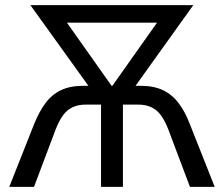

<svg xmlns="http://www.w3.org/2000/svg" viewBox="-20 -725 869 745"><path d="M16 0 113 -245Q132 -292 156.5 -325Q181 -358 216.5 -375Q252 -392 303 -392H359L341 -367L98 -705H730L488 -367L470 -392H526Q577 -392 612.5 -375Q648 -358 673 -325Q698 -292 716 -245L813 0H717L639 -207Q616 -272 588 -295.5Q560 -319 518 -319H457V0H372V-319H311Q269 -319 241 -295.5Q213 -272 190 -207L112 0ZM413 -392H416L614 -672L616 -637H213L215 -672Z"/></svg>

Font: Nunito Sans 10pt Condensed Medium
Style: Regular
Weight: 500
Width: 3
Designer: Vernon Adams
Foundry: Vernon Adams
Version: Version 3.101;gftools[0.9.27]